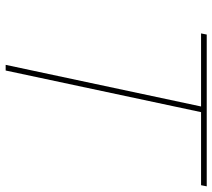

<svg xmlns="http://www.w3.org/2000/svg" viewBox="-56 -694 750 678"><g transform="rotate(90 319.0 -355.0)"><path d="M356 -690H98L102 -710H638L634 -690H376L229 0H209Z"/></g></svg>

Font: Raleway Thin
Style: Italic
Weight: 100
Italic angle: -12°
Designer: Matt McInerney, Pablo Impallari, Rodrigo Fuenzalida
Foundry: Matt McInerney, Pablo Impallari, Rodrigo Fuenzalida
Version: Version 4.026